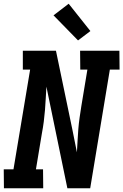

<svg xmlns="http://www.w3.org/2000/svg" viewBox="-25 -1006 659 1026"><path d="M206 0H-4L-5 -101H47L136 -634H97V-735H274L361 -317L386 -192Q388 -223 389.5 -254Q391 -285 393.5 -316Q396 -347 400.5 -378.5Q405 -410 410 -441L442 -634H404L403 -735H613L614 -634H562L457 0H335L223 -543Q221 -512 219.5 -481Q218 -450 215.5 -419Q213 -388 209 -356.5Q205 -325 199 -294L167 -101H205ZM392 -790 261 -924 342 -986 458 -840Z"/></svg>

Font: Iosevka HT Extended
Style: Bold Italic
Weight: 700
Width: 7
Italic angle: -9°
Monospace: yes
Designer: Belleve Invis
Foundry: Belleve Invis
Version: Version 32.3.0; ttfautohint (v1.8.4)